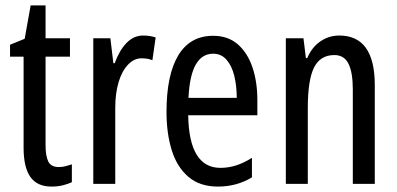

<svg xmlns="http://www.w3.org/2000/svg" viewBox="-20 -678 1465 708"><path d="M197 -62Q209 -62 221 -65Q233 -68 245 -72V-6Q229 1 211 5.5Q193 10 170 10Q117 10 92 -25.5Q67 -61 67 -133V-469H17V-513L71 -535L93 -658H148V-537H238V-469H148V-143Q148 -103 158 -82.5Q168 -62 197 -62Z M508 -547Q532 -547 554 -540L542 -456Q525 -463 502 -463Q474 -463 451.5 -439Q429 -415 417 -374Q405 -333 405 -280V0H324V-537H387L398 -445H403Q420 -492 446.5 -519.5Q473 -547 508 -547Z M766 -546Q821 -546 857 -514.5Q893 -483 911 -429.5Q929 -376 929 -309V-253H674Q677 -59 793 -59Q822 -59 850.5 -68Q879 -77 909 -96V-24Q853 10 784 10Q716 10 674 -26.5Q632 -63 613 -125Q594 -187 594 -265Q594 -402 637.5 -474Q681 -546 766 -546ZM766 -480Q725 -480 702 -440Q679 -400 675 -317H853Q853 -361 844 -398Q835 -435 815.5 -457.5Q796 -480 766 -480Z M1231 -547Q1362 -547 1362 -364V0H1281V-348Q1281 -411 1265 -443Q1249 -475 1213 -475Q1161 -475 1138 -429Q1115 -383 1115 -279V0H1034V-537H1099L1108 -464H1113Q1130 -504 1161.5 -525.5Q1193 -547 1231 -547Z"/></svg>

Font: Noto Sans Malayalam ExtraCondensed
Style: Regular
Weight: 400
Width: 2
Designer: Jelle Bosma - Monotype Design Team
Foundry: Monotype Imaging Inc.
Version: Version 2.104; ttfautohint (v1.8.4.7-5d5b)